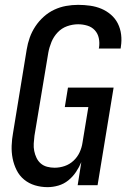

<svg xmlns="http://www.w3.org/2000/svg" viewBox="-20 -763 540 791"><path d="M176 8Q149 8 124 0.5Q99 -7 79.5 -23Q60 -39 48.5 -62Q37 -85 32 -110.5Q27 -136 28 -163Q29 -190 34 -217L90 -559Q94 -584 102.5 -608Q111 -632 125.5 -654Q140 -676 160 -694Q180 -712 203.5 -723Q227 -734 252 -738.5Q277 -743 302 -743Q327 -743 351.5 -739.5Q376 -736 397.5 -727Q419 -718 437 -702.5Q455 -687 465.5 -666Q476 -645 479 -620.5Q482 -596 478 -571Q478 -569 477.5 -567Q477 -565 477 -563H387Q387 -564 387.5 -565Q388 -566 388 -567Q391 -587 387 -606Q383 -625 370.5 -638.5Q358 -652 339.5 -657.5Q321 -663 302 -663Q279 -663 256.5 -655Q234 -647 217.5 -629.5Q201 -612 192 -590Q183 -568 179 -546L122 -204Q120 -188 119 -172Q118 -156 121 -141Q124 -126 130.5 -112.5Q137 -99 148 -89.5Q159 -80 174 -76Q189 -72 205 -72Q226 -72 246.5 -79Q267 -86 283 -101Q299 -116 308 -135.5Q317 -155 320 -176L344 -322H247L260 -402H448L382 0H300L315 -95Q306 -74 293 -54.5Q280 -35 261.5 -20Q243 -5 220.5 1.5Q198 8 176 8Z"/></svg>

Font: Iosevka Curly Medium Oblique
Style: Regular
Weight: 500
Italic angle: -9°
Monospace: yes
Designer: Belleve Invis
Foundry: Belleve Invis
Version: Version 11.1.0; ttfautohint (v1.8.3)